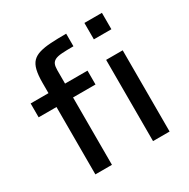

<svg xmlns="http://www.w3.org/2000/svg" viewBox="-167 -894 1025 1044"><g transform="rotate(-30 346.0 -371.5)"><path d="M138 0V-423H26V-510H138V-576Q138 -623 145.5 -654Q153 -685 170 -702.5Q187 -720 216 -728.5Q245 -737 286 -739.5Q327 -742 383 -742V-663Q338 -663 310 -661Q282 -659 267.5 -651.5Q253 -644 247.5 -630.5Q242 -617 242 -593V-510H383V-423H242V0ZM500 0V-510H604V0ZM498 -640V-743H608V-640Z"/></g></svg>

Font: Saira SemiExpanded Medium
Style: Regular
Weight: 500
Width: 6
Designer: Hector Gatti with collaboration of the Omnibus-Type team
Foundry: Omnibus-Type
Version: Version 1.101